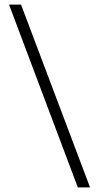

<svg xmlns="http://www.w3.org/2000/svg" viewBox="-20 -720 434 840"><path d="M72 -700H19.5L320.5 100H374Z"/></svg>

Font: Overused Grotesk Light
Style: Regular
Weight: 300
Designer: RandomMaerks
Version: Version 0.005